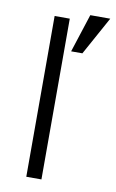

<svg xmlns="http://www.w3.org/2000/svg" viewBox="-83 -758 484 804"><g transform="rotate(10 159.5 -356.5)"><path d="M152.3 -683.6H87.9V0H152.3ZM234.4 -712.9H319.3L229.5 -549.8H181.6Z"/></g></svg>

Font: Lohit Devanagari
Style: Regular
Weight: 400
Version: 2.95.4